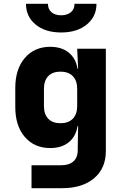

<svg xmlns="http://www.w3.org/2000/svg" viewBox="-20 -805 640 1005"><path d="M384 -550H534V-14Q534 76 472.5 128Q411 180 305 180H145V60H300Q342 60 364.5 39.5Q387 19 387 -19V-40L389 -145H386Q377 -90 339.5 -60Q302 -30 243 -30Q160 -30 110 -88Q60 -146 60 -245V-345Q60 -443 110 -501.5Q160 -560 243 -560Q302 -560 339.5 -530Q377 -500 386 -445H389ZM384 -250V-340Q384 -383 361 -406.5Q338 -430 297 -430Q255 -430 232.5 -406.5Q210 -383 210 -340V-250Q210 -207 232.5 -183.5Q255 -160 297 -160Q338 -160 361 -183.5Q384 -207 384 -250ZM116 -785H231Q231 -757 249.5 -741Q268 -725 300 -725Q332 -725 351 -741Q370 -757 370 -785H485Q485 -718 434 -676.5Q383 -635 300 -635Q217 -635 166.5 -676.5Q116 -718 116 -785Z"/></svg>

Font: JetBrains Mono Extra Bold
Style: Regular
Weight: 800
Monospace: yes
Designer: Philipp Nurullin, Konstantin Bulenkov
Foundry: JetBrains
Version: 2.002